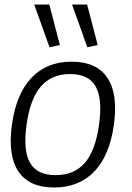

<svg xmlns="http://www.w3.org/2000/svg" viewBox="-20 -824 587 853"><path d="M200 -614 132 -804H199L246 -624ZM368 -614 300 -804H367L414 -624ZM220 9Q110 9 62 -62Q14 -133 33 -270Q52 -407 120 -478.5Q188 -550 298 -550Q409 -550 457 -478.5Q505 -407 486 -270Q467 -133 399 -62Q331 9 220 9ZM227 -46Q310 -46 357 -100.5Q404 -155 420 -270Q436 -385 405 -440Q374 -495 291 -495Q209 -495 161.5 -440Q114 -385 98 -270Q82 -155 113.5 -100.5Q145 -46 227 -46Z"/></svg>

Font: Plata Sans Light
Style: Italic
Weight: 300
Italic angle: -8°
Designer: Pablo Impallari, Andres Torresi, & Cristiano Sobral
Foundry: Pablo Impallari, Andres Torresi, & Cristiano Sobral
Version: Version 1.00;December 28, 2019;FontCreator 12.0.0.2547 64-bi